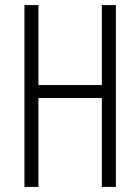

<svg xmlns="http://www.w3.org/2000/svg" viewBox="-20 -734 550 754"><path d="M435 0V-714H380V-400H131V-714H76V0H131V-349H380V0Z"/></svg>

Font: Noto Sans Arabic ExtCond Light
Style: Regular
Weight: 300
Width: 2
Designer: Monotype Design Team, Nadine Chahine, Nizar Qandah and Khaled Hosny
Foundry: Monotype Imaging Inc.
Version: Version 2.012